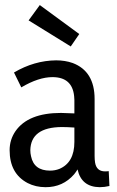

<svg xmlns="http://www.w3.org/2000/svg" viewBox="-20 -740 469 770"><path d="M379.9 10.7Q398.4 10.7 418.9 5.9L416 -53.7Q410.2 -52.7 401.4 -52.7Q367.2 -52.7 361.3 -87.9Q359.4 -99.6 359.4 -114.3V-342.8Q359.4 -454.1 271.5 -487.3Q241.2 -498 205.1 -498Q117.2 -497.1 36.1 -449.2L65.4 -389.6Q134.8 -430.7 190.4 -430.7Q269.5 -430.7 277.3 -354.5Q278.3 -346.7 278.3 -338.9V-285.2Q241.2 -287.1 224.6 -287.1Q92.8 -287.1 42 -213.9Q18.6 -179.7 18.6 -137.7Q18.6 -43.9 90.8 -5.9Q123 10.7 163.1 10.7Q232.4 10.7 277.3 -41Q285.2 -50.8 291 -60.5Q306.6 9.8 379.9 10.7ZM180.7 -55.7Q116.2 -55.7 104.5 -113.3Q101.6 -125 101.6 -137.7Q103.5 -229.5 227.5 -230.5Q248 -230.5 278.3 -228.5V-170.9Q278.3 -87.9 217.8 -62.5Q200.2 -55.7 180.7 -55.7ZM94.7 -658.2 139.6 -719.7 297.9 -603.5 263.7 -553.7Z"/></svg>

Font: Yaldevi Colombo Medium
Style: Regular
Weight: 500
Designer: Sol Matas, Denzil Rajitha, Kosala Senevirathne and Pathum Egodawatta
Foundry: Mooniak
Version: Version 1.020 ; ttfautohint (v1.6)